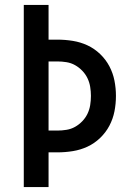

<svg xmlns="http://www.w3.org/2000/svg" viewBox="-20 -755 540 775"><path d="M76 0V-735H176V-595H212Q243 -595 274 -590Q305 -585 333 -572Q361 -559 384 -537Q407 -515 421.5 -487.5Q436 -460 442 -429.5Q448 -399 448 -368Q448 -336 442 -305.5Q436 -275 421.5 -247.5Q407 -220 384 -198Q361 -176 333 -163Q305 -150 274 -145Q243 -140 212 -140H176V0ZM176 -228H212Q230 -228 248.5 -231Q267 -234 283 -243Q299 -252 312 -265.5Q325 -279 333 -295.5Q341 -312 344 -330.5Q347 -349 347 -368Q347 -386 344 -404.5Q341 -423 333 -439.5Q325 -456 312 -469.5Q299 -483 283 -492Q267 -501 248.5 -504Q230 -507 212 -507H176Z"/></svg>

Font: Iosevka SS04 Semibold
Style: Regular
Weight: 600
Monospace: yes
Designer: Belleve Invis
Foundry: Belleve Invis
Version: Version 19.0.0; ttfautohint (v1.8.4)